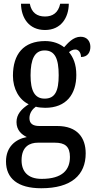

<svg xmlns="http://www.w3.org/2000/svg" viewBox="-20 -766 510 1024"><path d="M220 -606C305 -606 346 -671 347 -746H301C291 -698 261 -678 220 -678C178 -678 148 -698 139 -746H92C93 -671 134 -606 220 -606ZM200 238C361 238 437 167 437 52C437 -31 393 -94 285 -94H190C155 -94 137 -107 137 -136C137 -164 154 -185 171 -197C182 -193 207 -191 221 -191C334 -191 387 -264 387 -366C387 -425 370 -461 348 -488C358 -496 368 -502 382 -502C400 -502 412 -484 412 -462C448 -462 462 -488 462 -516C462 -545 445 -570 410 -570C370 -570 341 -535 322 -514C298 -533 264 -547 221 -547C105 -547 49 -477 49 -362C49 -292 82 -234 133 -210C94 -185 68 -156 68 -115C68 -71 96 -48 123 -35C62 -24 12 18 12 95C12 185 74 238 200 238ZM218 -240C165 -240 143 -282 143 -364C143 -451 165 -497 218 -497C273 -497 293 -453 293 -365C293 -281 274 -240 218 -240ZM202 188C127 188 95 147 95 89C95 14 140 -5 182 -5H273C325 -5 353 14 353 71C353 138 315 188 202 188Z"/></svg>

Font: Noto Serif Thai Condensed Medium
Style: Regular
Weight: 500
Width: 3
Designer: Monotype Design Team
Foundry: Monotype Imaging Inc.
Version: Version 2.002